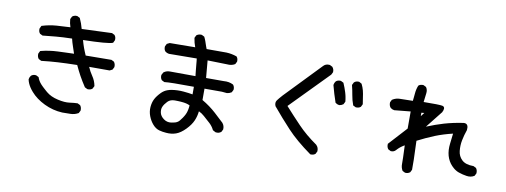

<svg xmlns="http://www.w3.org/2000/svg" viewBox="-66 -1142 4131 1567"><g transform="rotate(10 2000.0 -358.5)"><path d="M488.8 44.9Q449.2 43 411.6 33.2Q374 23.4 338.4 6.3Q267.1 -28.3 223.6 -78.6Q209 -95.2 198.5 -111.3Q188 -127.4 181.4 -143.1Q174.8 -158.7 171.9 -173.8V-174.8V-175.3Q174.3 -192.9 185.1 -206.1L185.5 -206.5Q193.4 -213.4 203.4 -216.1Q213.4 -218.8 225.1 -217.8H226.1L227.1 -217.3L246.6 -207.5L249 -206.5L249.5 -204.1Q259.3 -175.8 280.3 -152.3Q283.7 -148.4 287.8 -144.3Q292 -140.1 296.4 -135.7Q300.8 -131.3 305.9 -126.7Q311 -122.1 316.4 -117.2Q321.8 -112.3 327.6 -107.2Q333.5 -102.1 339.8 -96.7Q376.5 -65.9 435.1 -52.7Q493.7 -39.1 534.2 -44.9Q576.7 -50.8 598.6 -50.8H600.1L601.1 -50.3L620.6 -40.5L622.1 -39.6L623 -38.6Q635.7 -21.5 633.8 2.4V3.4L633.3 4.4L623.5 23.9L622.6 25.9L621.1 26.4Q592.3 43 557.6 43.9Q524.4 44.9 489.3 44.9ZM656.7 -179.2 637.2 -189 635.7 -189.9 634.8 -190.9Q607.4 -232.4 583.5 -275.4Q561 -316.9 542 -358.4Q445.3 -356.4 380.4 -352.5Q314 -348.6 248.5 -340.8H247.1L245.6 -341.3L226.1 -351.1L224.6 -352.1L223.6 -353Q210.9 -370.1 212.9 -394V-395L213.4 -396L223.1 -415.5L224.6 -418L227.1 -418.9Q261.2 -427.7 296.1 -432.9Q331.1 -438 367.2 -439.5Q400.4 -440.9 434.1 -442.1Q467.8 -443.4 500.5 -444.3Q490.2 -475.1 481 -502.9Q470.7 -532.2 463.4 -563.5Q382.8 -561.5 330.6 -556.6Q276.9 -551.8 223.1 -545.9H221.7L220.2 -546.4L200.7 -556.2L199.2 -556.6L198.7 -557.6Q191.9 -565.4 189.2 -575.4Q186.5 -585.4 187.5 -597.2V-598.1L188 -599.1L197.8 -619.6L198.7 -622.1L201.2 -622.6Q230 -631.8 259.8 -637.5Q289.6 -643.1 320.3 -645.5Q377.4 -649.9 434.1 -651.9Q422.9 -684.1 420.9 -716.3V-718.3L421.4 -719.2L431.2 -738.8L431.6 -740.2L432.6 -740.7Q448.2 -753.9 472.2 -752H473.1L474.1 -751.5L493.7 -741.7L495.6 -740.7L496.6 -738.8Q515.1 -699.7 526.9 -654.3L775.4 -664.1H776.9L777.8 -663.6L797.4 -653.8L798.8 -653.3L799.3 -652.3Q806.2 -644.5 808.8 -634.5Q811.5 -624.5 810.5 -612.8V-611.8L810.1 -610.8L800.3 -590.3L799.3 -588.4L797.4 -587.4Q758.8 -571.8 553.2 -567.4Q562.5 -533.2 572.8 -504.9Q578.1 -490.7 584.2 -475.6Q590.3 -460.4 596.7 -446.3L808.6 -448.2H810.1L811 -447.8L830.6 -438L832 -437L833 -436Q845.7 -418.9 843.8 -395V-394L843.3 -393.1L833.5 -373.5L832.5 -371.6L831.1 -371.1L830.6 -370.6L811 -360.8L810.1 -360.4H808.6H640.6Q656.7 -322.8 677.7 -292.5Q689.9 -274.9 698 -255.4Q706.1 -235.8 710 -214.8L710.4 -212.9L709.5 -211.4L699.7 -191.9L699.2 -190.4L698.2 -189.9Q690.4 -183.1 680.4 -180.4Q670.4 -177.7 658.7 -178.7H657.7Z M1352.1 60.5Q1322.3 58.6 1293.9 50.8Q1264.2 42.5 1239.7 14.6Q1215.8 -12.7 1201.7 -49.3Q1187.5 -85.9 1190.4 -124.5Q1193.4 -162.6 1208.5 -192.4Q1223.6 -221.2 1253.9 -252Q1264.6 -262.7 1277.1 -270.8Q1289.6 -278.8 1304.4 -283.9Q1319.3 -289.1 1335.9 -292Q1385.7 -299.8 1434.6 -295.4Q1478.5 -291.5 1510.7 -285.6V-348.6Q1309.1 -350.6 1268.6 -344.7H1266.6L1265.1 -345.2L1245.6 -355L1244.1 -355.5L1243.7 -356.4Q1230.5 -372.1 1232.4 -396V-397.5L1232.9 -398.4L1244.6 -419.9L1245.6 -420.9L1246.6 -421.9Q1269.5 -438.5 1299.3 -437.5Q1326.7 -436.5 1508.3 -436.5Q1505.4 -461.4 1503.4 -481.2Q1501.5 -501 1500 -517.1Q1499 -527.3 1498 -538.1Q1497.1 -548.8 1496.1 -559.3Q1495.1 -569.8 1493.7 -580.1L1263.7 -578.1H1263.2Q1245.6 -580.6 1232.4 -591.3L1231.9 -591.8Q1225.1 -599.6 1222.4 -609.6Q1219.7 -619.6 1220.7 -631.3V-632.3L1221.2 -633.3L1231 -652.8L1231.9 -654.8L1233.9 -655.8L1253.4 -665.5L1254.4 -666H1255.9L1465.3 -668Q1451.7 -703.6 1446.3 -741.2V-743.2L1446.8 -744.6L1456.5 -764.2L1457.5 -765.6L1458.5 -766.6Q1475.6 -779.3 1499.5 -777.3H1500.5L1501.5 -776.9L1521 -767.1L1522.9 -766.1L1523.4 -764.6L1523.9 -764.2Q1527.8 -756.3 1531.2 -748.3Q1534.7 -740.2 1537.8 -731.7Q1541 -723.1 1543.5 -714.8Q1547.4 -703.1 1551.3 -691.9Q1555.2 -680.7 1559.6 -669.9H1723.6H1724.1Q1767.6 -668 1808.6 -653.8L1810.1 -653.3L1811 -652.3Q1817.9 -644.5 1820.6 -634.5Q1823.2 -624.5 1822.3 -612.8V-611.8L1821.8 -610.8L1812 -591.3L1811 -589.8L1809.6 -588.9Q1782.7 -572.3 1744.6 -576.2L1583.5 -580.1L1596.2 -436.5H1742.7Q1786.6 -440.4 1821.3 -422.4L1822.3 -421.9L1822.8 -420.9Q1835.9 -405.3 1834 -381.3V-380.4L1833.5 -379.4L1823.7 -359.9L1822.8 -358.4L1821.3 -357.4Q1804.7 -346.7 1785.6 -344.7H1785.2H1784.7L1742.7 -348.6H1598.6V-254.4Q1664.1 -216.3 1715.3 -169.4Q1767.6 -121.6 1791 -99.1L1791.5 -98.6V-98.1Q1808.6 -77.1 1806.6 -48.3V-47.4L1806.2 -46.4L1796.4 -26.9L1795.9 -25.4L1794.9 -24.9Q1775.9 -9.3 1750 -13.7H1749L1748 -14.2L1726.6 -25.9L1725.1 -26.9L1724.1 -28.8Q1722.2 -32.7 1719.7 -37.1Q1717.3 -41.5 1714.8 -45.4Q1712.4 -49.3 1709.5 -53.2Q1706.5 -57.1 1703.6 -60.8Q1700.7 -64.5 1697.5 -68.1Q1694.3 -71.8 1690.7 -75.2Q1687 -78.6 1683.6 -82Q1657.2 -106 1631.8 -128.4Q1610.4 -147.5 1585.9 -158.7Q1581.5 -117.2 1565.9 -81.1Q1557.6 -61.5 1543.5 -41.5Q1529.3 -21.5 1510.3 -2Q1471.2 38.1 1433.8 51.3Q1396.5 64.5 1352.1 60.5ZM1429.7 -43.9Q1444.3 -52.2 1465.8 -84.5Q1487.8 -116.7 1494.1 -142.1Q1496.6 -149.9 1498 -158.4Q1499.5 -167 1500.7 -175.5Q1502 -184.1 1502.4 -192.9Q1499 -194.3 1495.4 -196Q1491.7 -197.8 1488 -199Q1484.4 -200.2 1480.5 -201.4Q1476.6 -202.6 1472.7 -203.6Q1468.8 -204.6 1464.8 -205.3Q1460.9 -206.1 1456.8 -206.8Q1452.6 -207.5 1448.7 -208Q1438 -209.5 1426.5 -210.2Q1415 -210.9 1402.6 -211.4Q1390.1 -211.9 1377 -211.9Q1339.4 -211.9 1317.9 -189.5Q1306.2 -177.2 1298.1 -165.8Q1290 -154.3 1285.2 -143.1Q1275.9 -121.6 1281.7 -93.8Q1287.6 -65.9 1315.9 -44.9Q1344.2 -23.9 1378.9 -28.8Q1415 -33.7 1429.2 -43.9Z M2540.5 28.3Q2417 -60.1 2341.3 -141.1Q2266.1 -221.7 2194.8 -307.6L2194.3 -308.6L2193.8 -309.6Q2182.6 -336.4 2196.3 -356.4Q2208.5 -373.5 2236.3 -404.3Q2264.2 -434.6 2516.1 -695.3Q2537.6 -721.2 2571.8 -716.8H2573.2L2573.7 -716.3L2593.3 -706.5L2594.2 -706.1L2595.2 -705.1Q2610.4 -687.5 2608.4 -663.6V-662.6L2607.9 -661.6L2598.1 -642.1L2597.7 -641.1L2597.2 -640.6L2290 -327.1Q2353 -256.8 2417.5 -189.5Q2483.4 -120.6 2576.7 -55.7L2577.1 -55.2V-54.7Q2596.7 -35.6 2594.7 -5.4V-4.4L2594.2 -3.4L2584.5 16.1L2584 17.6L2583 18.1Q2575.2 24.9 2565.2 27.6Q2555.2 30.3 2543.5 29.3H2542ZM2703.6 -407.2Q2686 -409.7 2672.9 -420.4L2671.9 -421.4L2671.4 -422.9Q2659.7 -456.1 2649.4 -490.7Q2639.6 -524.9 2629.9 -560.1V-561V-562Q2632.3 -579.6 2643.1 -592.8L2643.6 -593.3Q2651.4 -600.1 2661.4 -602.8Q2671.4 -605.5 2683.1 -604.5H2684.1L2685.1 -604L2704.6 -594.2L2706.5 -593.3L2707.5 -591.3Q2723.1 -555.7 2733.9 -520.5Q2735.8 -514.2 2737.5 -508.1Q2739.3 -502 2740.7 -495.8Q2742.2 -489.7 2743.4 -483.4Q2744.6 -477.1 2745.6 -470.7Q2746.6 -464.4 2747.6 -458Q2748.5 -451.7 2749 -444.8V-443.4L2748.5 -441.9L2738.8 -422.4L2737.8 -420.9L2736.8 -419.9Q2729.5 -414.6 2721.4 -411.4Q2713.4 -408.2 2704.6 -407.2H2704.1ZM2839.4 -413.6 2819.8 -423.3 2817.4 -424.3 2816.9 -426.8Q2802.7 -464.4 2795.9 -505.9Q2789.1 -546.9 2779.3 -585.4L2778.8 -587.4L2779.8 -589.4L2789.6 -608.9L2790 -609.9L2791 -610.8Q2806.6 -625 2830.6 -623H2832L2833 -622.6L2852.5 -611.8L2854 -610.8L2855 -608.9Q2860.8 -597.2 2865.7 -584.5Q2870.6 -571.8 2874 -558.6Q2877.4 -545.4 2879.9 -531.2Q2886.7 -490.2 2892.6 -449.2V-447.3L2892.1 -445.8L2882.3 -426.3L2881.8 -424.8L2880.9 -424.3Q2873 -417.5 2863 -414.8Q2853 -412.1 2841.3 -413.1H2840.3Z M3328.6 42.5 3309.1 32.7 3307.1 31.7 3306.6 30.3Q3292 5.4 3293 -24.4Q3293.9 -51.8 3288.6 -176.8Q3282.2 -173.3 3276.4 -169.7Q3270.5 -166 3265.1 -162.1Q3259.8 -158.2 3254.4 -154.1Q3249 -149.9 3244.1 -145.3Q3239.3 -140.6 3234.4 -136Q3229.5 -131.3 3225.1 -126Q3217.3 -117.2 3207 -113.3Q3196.8 -109.4 3185.1 -110.4H3184.1L3183.1 -110.8L3163.6 -120.6L3162.1 -121.6L3161.1 -122.6Q3148.4 -139.6 3150.4 -163.6V-165.5L3151.9 -167L3288.1 -315.9V-457.5L3154.8 -444.3H3154.3H3153.8Q3136.2 -446.8 3123 -457.5L3122.6 -458Q3107.4 -475.6 3109.4 -501.5V-502.4L3109.9 -503.4L3119.6 -522.9L3120.6 -524.4L3122.1 -525.4Q3150.4 -543.9 3185.5 -543.9L3290.5 -545.9Q3292.5 -561.5 3293.9 -576.9Q3295.4 -592.3 3296.9 -608.4Q3299.8 -644 3312 -673.8L3312.5 -675.3L3313.5 -676.3Q3329.1 -689.5 3353 -687.5H3354L3355 -687L3374.5 -677.2L3376 -676.3L3377 -675.3Q3392.1 -653.8 3387.7 -624L3378.9 -551.8Q3510.3 -553.7 3534.7 -548.3Q3538.1 -547.4 3541.5 -545.9Q3563 -534.7 3541.5 -494.1L3541 -493.7H3540.5Q3463.4 -396.5 3432.1 -356.9Q3503.4 -386.2 3570.8 -406.2Q3647.9 -428.7 3730.5 -440.4H3731Q3733.4 -440.4 3735.6 -440.4Q3737.8 -440.4 3739.7 -440.4Q3772.5 -436.5 3766.6 -387.2V-386.2L3766.1 -385.7Q3751 -343.3 3742.2 -298.8Q3733.4 -254.4 3738.3 -209.5Q3742.7 -166 3773.9 -136.7Q3805.2 -107.4 3869.1 -107.4H3870.6L3871.6 -106.9L3891.1 -97.2L3892.6 -96.2L3893.6 -95.2Q3906.2 -78.1 3904.3 -54.2V-53.2L3903.8 -52.2L3894 -32.7L3893.1 -31.2L3891.6 -30.3Q3864.7 -13.2 3829.1 -18.6Q3795.4 -23.4 3763.2 -34.7Q3759.3 -36.1 3755.1 -37.8Q3751 -39.6 3746.8 -41.5Q3742.7 -43.5 3738.8 -45.9Q3734.9 -48.3 3730.7 -51Q3726.6 -53.7 3722.7 -56.6Q3718.8 -59.6 3715.1 -63Q3711.4 -66.4 3707.5 -70.1Q3703.6 -73.7 3699.7 -77.6Q3669.4 -109.4 3656.2 -154.8Q3643.6 -199.7 3650.4 -254.9Q3656.7 -302.7 3660.2 -339.4Q3585 -321.8 3515.6 -294.4Q3480.5 -280.3 3445.3 -263.9Q3410.2 -247.6 3376 -230Q3383.8 -38.6 3381.8 7.8V9.3L3381.3 10.3L3371.6 29.8L3371.1 31.2L3370.1 31.7Q3354.5 44.9 3330.6 43H3329.6ZM3399.9 -464.8 3376 -462.4V-434.1Z"/></g></svg>

Font: NaikaiFont
Style: SemiBold
Weight: 600
Version: Version 1.89